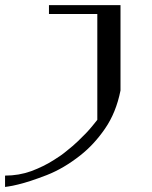

<svg xmlns="http://www.w3.org/2000/svg" viewBox="-20 -740 601 760"><path d="M0 -44.9V-11.7V0L13.7 -2C23.4 -3.3 36.1 -5.9 51.8 -9.8C81.7 -16.9 119.5 -29.3 165 -46.9C210 -64.5 254.2 -90.5 297.9 -125C334.3 -153.6 366.9 -188.8 395.5 -230.5C424.8 -272.8 445.3 -323.2 457 -381.8V-507.8V-599.6V-695.3V-719.7H173.8V-684.6H365.2V-265.6L344.7 -240.2C331.1 -223.3 312.2 -203.5 288.1 -180.7C275.1 -168.3 260.7 -155.9 245.1 -143.6C229.5 -130.5 212.6 -118.5 194.3 -107.4C167 -89.8 136.7 -74.9 103.5 -62.5C71 -50.8 36.5 -44.9 0 -44.9Z"/></svg>

Font: Cully Mac
Style: Regular
Weight: 400
Designer: Arif Nurcahyadi
Version: Version 1.0